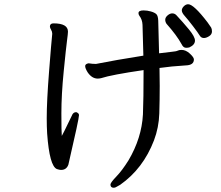

<svg xmlns="http://www.w3.org/2000/svg" viewBox="-20 -815 1040 904"><path d="M268 -15Q293 -15 302 -40Q352 -256 352 -273Q352 -282 339 -287Q324 -287 318 -270Q315 -265 299.5 -232Q284 -199 271 -175Q269 -193 269 -281Q269 -369 280 -479.5Q291 -590 295.5 -623.5Q300 -657 300 -666Q300 -705 232 -705Q215 -705 215 -690Q215 -684 220.5 -675Q226 -666 226 -656Q222 -619 211 -478.5Q200 -338 200 -258Q200 -218 202 -186Q213 -33 248 -19Q252 -18 257 -16.5Q262 -15 268 -15ZM856 -590Q866 -590 872 -592Q898 -604 898 -624Q898 -642 869.5 -676.5Q841 -711 810 -744Q802 -752 791 -752Q780 -752 769 -742.5Q758 -733 758 -722Q758 -712 764 -703Q812 -649 835 -607Q843 -590 856 -590ZM516 69Q522 69 529 64.5Q536 60 546 55Q654 -21 705 -154Q728 -215 730 -280.5Q732 -346 732 -410L731 -495Q787 -503 854 -507Q893 -508 893 -535Q893 -545 874 -562.5Q855 -580 835 -580Q823 -580 816.5 -576.5Q810 -573 787.5 -571Q765 -569 729 -564L725 -718Q724 -741 716 -748.5Q708 -756 690.5 -761Q673 -766 656 -766Q632 -766 632 -753Q632 -747 636 -741Q650 -723 651 -698Q652 -673 655 -553Q522 -532 432 -514Q415 -514 397 -517Q381 -514 381 -504Q381 -493 393 -474Q413 -445 440 -445Q448 -445 456 -447Q505 -463 656 -485Q656 -347 653 -276Q647 -165 585 -60Q555 -12 527.5 16.5Q500 45 500 54Q500 69 516 69ZM940 -636Q951 -636 964.5 -644.5Q978 -653 978 -667Q978 -679 974 -685.5Q970 -692 957 -710Q892 -795 866 -795Q855 -795 845.5 -785.5Q836 -776 836 -766Q836 -755 850 -739.5Q864 -724 888.5 -692Q913 -660 920 -648Q927 -636 940 -636Z"/></svg>

Font: LXGW WenKai Mono TC
Style: Bold
Weight: 700
Designer: LXGW / Fontworks Inc.
Foundry: LXGW / Fontworks Inc.
Version: Version 1.330